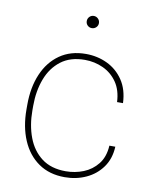

<svg xmlns="http://www.w3.org/2000/svg" viewBox="-82 -770 670 841"><g transform="rotate(10 253.5 -349.0)"><path d="M263.2 -16.6Q304.7 -16.6 342 -31.5Q379.4 -46.4 404.5 -78.1Q429.7 -109.9 432.6 -160.2H459Q456.5 -106.4 429.2 -68.4Q401.9 -30.3 358.4 -10.3Q314.9 9.8 263.2 9.8Q194.8 9.8 146.5 -23.9Q98.1 -57.6 72.8 -117.2Q47.4 -176.8 47.4 -253.9V-274.4Q47.4 -352.1 72.8 -411.4Q98.1 -470.7 146.2 -504.4Q194.3 -538.1 262.2 -538.1Q313.5 -538.1 357.2 -517.3Q400.9 -496.6 428.7 -455.6Q456.5 -414.6 459 -354H432.6Q430.2 -406.7 406 -441.7Q381.8 -476.6 343.8 -494.1Q305.7 -511.7 262.2 -511.7Q197.8 -511.7 156 -479.7Q114.3 -447.8 94 -394Q73.7 -340.3 73.7 -274.4V-253.9Q73.7 -188 94 -134Q114.3 -80.1 156.2 -48.3Q198.2 -16.6 263.2 -16.6ZM240.2 -680.7Q240.2 -691.9 248 -700Q255.9 -708 267.1 -708Q278.3 -708 286.4 -700Q294.4 -691.9 294.4 -680.7Q294.4 -669.4 286.4 -661.6Q278.3 -653.8 267.1 -653.8Q255.9 -653.8 248 -661.6Q240.2 -669.4 240.2 -680.7Z"/></g></svg>

Font: Vazirmatn RD UI Thin
Style: Regular
Weight: 100
Designer: Saber Rastikerdar
Foundry: Saber Rastikerdar
Version: Version 33.003